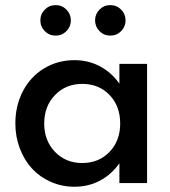

<svg xmlns="http://www.w3.org/2000/svg" viewBox="-20 -715 666 750"><path d="M270.9 14.5Q221.8 14.5 178.6 -4.5Q135.5 -23.6 105.2 -56.4Q75 -89.1 57.5 -135Q40 -180.9 40 -232.7Q40 -302.3 69.5 -358.9Q99.1 -415.5 152 -447.7Q205 -480 270.9 -480Q325 -480 370.2 -456.1Q415.5 -432.3 446.4 -388.2V-465.5H554.5V0H446.4V-77.3Q415.5 -33.2 370.2 -9.3Q325 14.5 270.9 14.5ZM301.4 -387.3Q236.8 -387.3 194.8 -343.6Q152.7 -300 152.7 -232.7Q152.7 -165.5 194.8 -121.8Q236.8 -78.2 301.4 -78.2Q365.9 -78.2 407.7 -121.6Q449.5 -165 449.5 -232.7Q449.5 -300.5 408 -343.9Q366.4 -387.3 301.4 -387.3ZM368.6 -593.4Q351.4 -610.9 351.4 -635.5Q351.4 -660 368.6 -677.5Q385.9 -695 410.9 -695Q435.9 -695 453.2 -677.5Q470.5 -660 470.5 -635.5Q470.5 -610.9 453.2 -593.4Q435.9 -575.9 410.9 -575.9Q385.9 -575.9 368.6 -593.4ZM155 -593.4Q137.7 -610.9 137.7 -635.5Q137.7 -660 155 -677.5Q172.3 -695 197.3 -695Q222.3 -695 239.5 -677.5Q256.8 -660 256.8 -635.5Q256.8 -610.9 239.5 -593.4Q222.3 -575.9 197.3 -575.9Q172.3 -575.9 155 -593.4Z"/></svg>

Font: Spartan MB SemBd
Style: Regular
Weight: 600
Designer: Matt Bailey, Mirko Velimirovic
Foundry: Matt Bailey
Version: Version 1.005